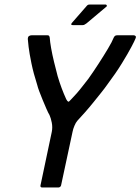

<svg xmlns="http://www.w3.org/2000/svg" viewBox="-20 -829 621 849"><path d="M322 -295Q315 -287 309 -272.5Q303 -258 301 -247L250 -9Q249 -5 245.5 -2.5Q242 0 239 0H166Q162 0 160 -2.5Q158 -5 159 -9L209 -246Q213 -266 209 -286.5Q205 -307 199 -320Q193 -330 185 -348.5Q177 -367 168.5 -387.5Q160 -408 153.5 -425.5Q147 -443 145 -452Q128 -505 119 -549Q110 -593 106.5 -621.5Q103 -650 103 -656Q103 -666 108 -669.5Q113 -673 120 -673H190Q195 -673 197 -670.5Q199 -668 200 -662Q201 -645 206 -616.5Q211 -588 219 -555Q227 -522 235 -492Q243 -465 252.5 -439.5Q262 -414 273 -390Q278 -381 281.5 -379.5Q285 -378 294 -389Q306 -401 319.5 -416.5Q333 -432 346 -449Q359 -466 371 -481Q393 -512 416 -547.5Q439 -583 457.5 -614Q476 -645 483 -663Q486 -669 489.5 -671Q493 -673 499 -673H571Q576 -673 579.5 -669.5Q583 -666 578 -656Q576 -650 561 -621.5Q546 -593 519 -549Q492 -505 453 -453Q444 -440 428 -420Q412 -400 393.5 -377Q375 -354 356 -332.5Q337 -311 322 -295ZM346 -718H301Q295 -718 295 -721.5Q295 -725 299 -729L361 -800Q365 -805 368 -807Q371 -809 378 -809H447Q450 -809 452 -805.5Q454 -802 451 -800L363 -726Q358 -723 354.5 -720.5Q351 -718 346 -718Z"/></svg>

Font: Glory Medium
Style: Italic
Weight: 500
Italic angle: -12°
Version: Version 1.011